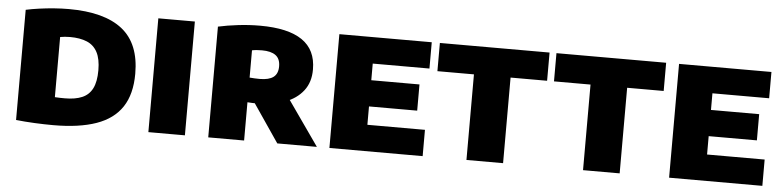

<svg xmlns="http://www.w3.org/2000/svg" viewBox="-41 -798 4081 1000"><g transform="rotate(5 2000.0 -298.0)"><path d="M256 7Q210.5 7 158.2 4.5Q106 2 61 -3V-579Q93 -586 130.8 -591.2Q168.5 -596.5 208 -599.5Q247.5 -602.5 284.5 -602.5Q471 -602.5 564.8 -528.2Q658.5 -454 658.5 -297Q658.5 -190 614.2 -123Q570 -56 480.5 -24.5Q391 7 256 7ZM304.5 -137.5Q358.5 -137.5 394.2 -152.8Q430 -168 447.8 -203.2Q465.5 -238.5 465.5 -298Q465.5 -357 447 -392.2Q428.5 -427.5 392.2 -442.8Q356 -458 303.5 -458Q291 -458 276.8 -456.8Q262.5 -455.5 252 -453.5V-139Q266.5 -138 279.5 -137.8Q292.5 -137.5 304.5 -137.5Z M753 0V-595H944V0Z M1066 0V-579Q1113.5 -589.5 1170.5 -596.2Q1227.5 -603 1284.5 -603Q1431 -603 1504.8 -552.8Q1578.5 -502.5 1578.5 -400Q1579 -333.5 1544.2 -288.5Q1509.5 -243.5 1448 -220.8Q1386.5 -198 1305 -198Q1292 -198 1279 -198.5Q1266 -199 1253.5 -200V0ZM1427 0 1242.5 -271H1444L1634 0ZM1306.5 -326.5Q1354.5 -326.5 1378 -344.2Q1401.5 -362 1401.5 -400.5Q1401.5 -440 1377.2 -458Q1353 -476 1305.5 -476Q1292.5 -476 1278.8 -475Q1265 -474 1253.5 -471.5V-329Q1268.5 -328 1279.8 -327.2Q1291 -326.5 1306.5 -326.5Z M1699.5 0V-595H2182.5V-457.5H1886V-137.5H2187V0ZM1811 -233.5V-370.5H2138V-233.5Z M2416 0V-447.5H2225V-595H2798.5V-447.5H2607.5V0Z M3025.5 0V-447.5H2834.5V-595H3408V-447.5H3217V0Z M3475.5 0V-595H3958.5V-457.5H3662V-137.5H3963V0ZM3587 -233.5V-370.5H3914V-233.5Z"/></g></svg>

Font: Encode Sans SC Condensed Thin ExtraBold
Style: Regular
Weight: 800
Version: Version 3.002